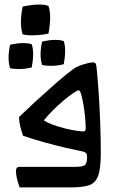

<svg xmlns="http://www.w3.org/2000/svg" viewBox="-20 -820 531 840"><path d="M404 -509Q408 -469 412 -408.5Q416 -348 418.5 -280.5Q421 -213 421 -150Q421 -82 409 -50Q397 -18 368 -9Q339 0 287 0H66Q58 -23 54 -39Q50 -55 50 -73Q50 -90 65 -90Q124 -90 187 -90Q250 -90 310 -90Q345 -90 353 -99.5Q361 -109 361 -133Q361 -144 356.5 -150Q352 -156 329 -160Q309 -164 269.5 -173Q230 -182 180.5 -195.5Q131 -209 81 -226Q74 -245 69 -265.5Q64 -286 63 -308Q94 -338 136.5 -377Q179 -416 224 -455.5Q269 -495 309 -524Q326 -533 350.5 -540Q375 -547 386 -547Q397 -547 399.5 -540Q402 -533 404 -509ZM175 -291Q196 -279 230 -268Q264 -257 296.5 -251Q329 -245 345 -245Q355 -245 355 -259Q355 -277 352.5 -304.5Q350 -332 345.5 -359.5Q341 -387 335.5 -406Q330 -425 324 -425Q319 -425 301 -413Q283 -401 259.5 -381.5Q236 -362 213 -339Q190 -316 173 -295Q172 -293 175 -291ZM79 -670Q72 -692 71.5 -720.5Q71 -749 79 -791Q114 -799 144.5 -800Q175 -801 192 -794Q207 -753 192 -673Q158 -666 126 -665.5Q94 -665 79 -670ZM24 -522Q18 -541 17.5 -565Q17 -589 24 -624Q54 -631 79 -631.5Q104 -632 119 -626Q131 -591 119 -525Q91 -518 64 -518Q37 -518 24 -522ZM164 -536Q158 -555 157.5 -579Q157 -603 164 -638Q194 -645 219 -645.5Q244 -646 259 -640Q271 -605 259 -539Q231 -532 204 -532Q177 -532 164 -536Z"/></svg>

Font: Ruwudu
Style: Regular
Weight: 400
Designer: Becca Hirsbrunner Spalinger
Foundry: SIL International
Version: Version 3.000